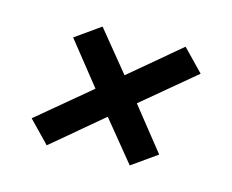

<svg xmlns="http://www.w3.org/2000/svg" viewBox="-65 -606 680 562"><g transform="rotate(15 275.0 -325.0)"><path d="M116 -133 53 -198 211 -330 109 -458 184 -511 283 -390 434 -517 497 -452 339 -320 441 -192 366 -139 267 -260Z"/></g></svg>

Font: Lode Dark Term
Style: Bold Italic
Weight: 700
Italic angle: -11°
Monospace: yes
Designer: Belleve Invis
Foundry: Belleve Invis
Version: Version 29.2.0